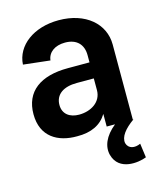

<svg xmlns="http://www.w3.org/2000/svg" viewBox="-108 -598 722 867"><g transform="rotate(-15 253.0 -164.5)"><path d="M334 -334V-300H233C104 -300 29 -245 29 -139C29 -33 105 9 194 8C260 9 307 -14 334 -59V0H373C322 41 304 87 315 128C337 208 431 195 469 180L460 114C432 127 403 122 395 94C389 64 415 31 459 0H456V-351C456 -448 374 -520 248 -520C131 -520 46 -456 41 -368L166 -354C170 -391 202 -415 250 -415C305 -415 334 -383 334 -334ZM153 -149C153 -199 193 -225 254 -225H334V-170C334 -115 284 -84 228 -84C185 -84 153 -106 153 -149Z"/></g></svg>

Font: Vanilla Cream
Style: Bold
Weight: 700
Designer: Jeremy Tribby, Jinavaṁso
Foundry: Tribby Type
Version: Version 1.422;Glyphs 3.1.2 (3151)